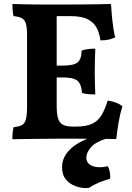

<svg xmlns="http://www.w3.org/2000/svg" viewBox="-20 -699 665 968"><path d="M42.4 -679Q62.1 -678 91.1 -677.5Q120.2 -677 152.5 -676.5Q184.8 -676 214.9 -676Q244.9 -676 265.8 -676V-166.2Q265.8 -124.5 272.8 -101.6Q279.8 -78.8 298.2 -69.7Q316.6 -60.7 350 -60.7L327.5 0Q300.6 0 259.9 0.3Q219.2 0.5 176 1Q132.7 1.5 96.6 2Q60.4 2.5 42.4 3Q42.4 -15.2 43.9 -31.2Q45.5 -47.1 49 -58.3Q76 -60.3 90.7 -68.5Q105.5 -76.8 110.9 -98.9Q116.4 -120.9 116.4 -163.6V-518.7Q116.4 -558.5 110.9 -578.5Q105.5 -598.6 90.7 -606.9Q76 -615.2 48.5 -617.7Q44.9 -629.4 43.7 -647.1Q42.4 -664.9 42.4 -679ZM522.8 -191.9Q547.2 -188.4 566.6 -180.8Q586 -173.2 597.1 -162.7Q586.1 -128.7 578.3 -84.5Q570.6 -40.3 566.1 2Q541.9 1 502.6 1Q463.3 1 417.6 0.5Q371.9 0 327.5 0L350 -60.7H361.7Q413.9 -60.7 444.1 -74.9Q474.4 -89.1 491.8 -118.2Q509.3 -147.2 522.8 -191.9ZM460.6 -453.7Q459.6 -429.2 458.6 -401Q457.6 -372.7 457.6 -340.5Q457.6 -306.1 458.6 -276.5Q459.6 -246.8 460.6 -222.9Q439.8 -222.9 423.8 -224.4Q407.9 -226 393.7 -230.5Q389.7 -276.8 369.4 -292.7Q349 -308.6 296.4 -308.6H232.2V-368.3H296.4Q351.6 -368.3 371.2 -384.3Q390.7 -400.3 391.7 -444Q406.8 -449.6 424.9 -451.6Q442.9 -453.7 460.6 -453.7ZM539.5 -679Q540.9 -655.4 543.7 -624.3Q546.4 -593.3 550.7 -563.4Q554.9 -533.6 560.5 -510.6Q546.7 -503.6 529 -499.5Q511.2 -495.4 486.2 -495.4Q482.1 -529 468.4 -556.7Q454.7 -584.4 423.8 -601.1Q393 -617.7 335.8 -617.7H232.8L260.6 -676Q337.5 -676 391.1 -676.5Q444.7 -677 481 -677.7Q517.2 -678.5 539.5 -679ZM486.2 -22.6 516.1 0Q461 16.9 438.1 44Q415.2 71.2 415.2 95.4Q415.2 118.9 433.5 131.5Q451.9 144.2 485 144.2Q494.5 144.2 504.2 142.7Q513.9 141.2 522.8 138.8Q527.4 144.9 530.5 155.8Q533.5 166.8 535 179.3Q536.6 191.7 535 202.4Q507.2 209.7 479.5 221.2Q451.9 232.6 429.7 247.5Q424.1 248.5 419.4 248.8Q414.7 249 408.6 249Q386.9 249 359.7 239.2Q332.5 229.3 312.7 206.3Q292.8 183.2 292.8 143.6Q292.8 90.3 339.2 48.5Q385.5 6.8 486.2 -22.6Z"/></svg>

Font: Vollkorn
Style: Regular
Weight: 400
Designer: Friedrich Althausen
Foundry: Friedrich Althausen
Version: Version 5.001